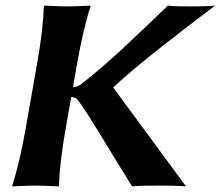

<svg xmlns="http://www.w3.org/2000/svg" viewBox="-20 -668 794 691"><path d="M114.6 -445 71.4 -200C58.2 -125 41.7 -54 24.1 0L24.6 3C24.6 3 73.1 0 108.1 0C142.1 0 189.6 3 189.6 3L192.1 0C194.2 -57 202.2 -125 215.4 -200L236.4 -319C239.4 -319 252 -317 257.1 -312C290.9 -271 385.2 -108 455.6 3C473.1 0 531.1 0 548.1 0C567.1 0 631.1 0 649.6 3L388.2 -352L388.6 -354C470.5 -433 652.8 -571 754.4 -648C737.9 -645 677.9 -645 662.9 -645C649.9 -645 596.9 -645 584.4 -648C477.4 -546 370.7 -440 269.1 -363C259.9 -356 247.6 -354 243.6 -354H242.6L258.6 -445C271.8 -520 288.5 -592 305.9 -645L305.4 -648C305.4 -648 256.9 -645 221.9 -645C187.9 -645 140.4 -648 140.4 -648L137.9 -645C135.8 -588 127.8 -520 114.6 -445Z"/></svg>

Font: Linux Biolinum O 
Style: Bold Italic
Weight: 700
Designer: Philipp H. Poll
Foundry: Philipp H. Poll
Version: Version 1.3.2